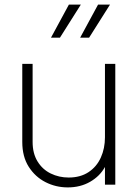

<svg xmlns="http://www.w3.org/2000/svg" viewBox="-20 -804 610 836"><path d="M275 12Q330 12 372.5 -12.5Q415 -37 437 -77V0H482V-526H437V-206Q437 -158 419 -118Q401 -78 365.5 -54.5Q330 -31 279 -31Q237 -31 201 -48.5Q165 -66 143.5 -101Q122 -136 122 -186V-526H77V-186Q77 -122 105 -78Q133 -34 178 -11Q223 12 275 12ZM202 -640H241L332 -784H280ZM329 -640H368L459 -784H407Z"/></svg>

Font: Plus Jakarta Sans ExtraLight
Style: Regular
Weight: 200
Designer: Gumpita Rahayu
Foundry: Tokotype
Version: Version 2.004; ttfautohint (v1.8.3)